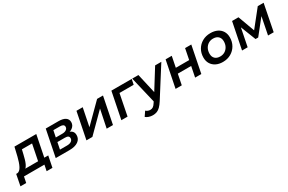

<svg xmlns="http://www.w3.org/2000/svg" viewBox="75 -1845 5025 3352"><g transform="rotate(-30 2587.5 -169.5)"><path d="M408 -58 482 -428H277L256 -338Q245 -291 233 -249Q221 -207 205.5 -172.5Q190 -138 169.5 -115Q149 -92 119 -86L-9 -106Q21 -106 44 -126Q67 -146 85.5 -181.5Q104 -217 119 -262.5Q134 -308 146 -356L188 -534H628L533 -58ZM-68 119 -24 -106H622L577 119H460L484 0H72L48 119Z M712 0 819 -534H1076Q1165 -534 1213 -502Q1261 -470 1261 -409Q1261 -342 1202.5 -300.5Q1144 -259 1047 -259L1060 -288Q1145 -288 1187 -258.5Q1229 -229 1229 -167Q1229 -89 1166 -44.5Q1103 0 989 0ZM850 -91H992Q1048 -91 1079.5 -113Q1111 -135 1111 -172Q1111 -201 1091 -214.5Q1071 -228 1027 -228H877ZM893 -311H1024Q1074 -311 1104.5 -332Q1135 -353 1135 -387Q1135 -416 1114 -429.5Q1093 -443 1051 -443H920Z M1331 0 1438 -534H1564L1491 -172L1854 -534H1973L1866 0H1739L1814 -363L1451 0Z M2035 0 2142 -534H2552L2530 -428H2215L2250 -456L2160 0Z M2556 201Q2516 201 2477.5 188Q2439 175 2416 154L2478 63Q2495 78 2516.5 87.5Q2538 97 2566 97Q2597 97 2621.5 80.5Q2646 64 2671 24L2718 -49L2730 -62L3024 -534H3149L2781 47Q2744 105 2710 139Q2676 173 2639.5 187Q2603 201 2556 201ZM2693 19 2562 -534H2687L2792 -73Z M3128 0 3235 -534H3359L3316 -317H3585L3628 -534H3753L3647 0H3522L3564 -211H3295L3253 0Z M4081 7Q4003 7 3944.5 -22.5Q3886 -52 3854 -104.5Q3822 -157 3822 -228Q3822 -318 3863 -388.5Q3904 -459 3975.5 -499.5Q4047 -540 4139 -540Q4218 -540 4276.5 -511.5Q4335 -483 4367 -430.5Q4399 -378 4399 -306Q4399 -217 4358 -146Q4317 -75 4245.5 -34Q4174 7 4081 7ZM4089 -100Q4143 -100 4184 -125.5Q4225 -151 4249 -196Q4273 -241 4273 -300Q4273 -362 4236 -398Q4199 -434 4132 -434Q4079 -434 4037.5 -408.5Q3996 -383 3972 -338Q3948 -293 3948 -234Q3948 -171 3985 -135.5Q4022 -100 4089 -100Z M4468 0 4575 -534H4704L4843 -155H4791L5093 -534H5211L5106 0H4992L5071 -400L5090 -387L4826 -56H4772L4639 -396L4661 -402L4581 0Z"/></g></svg>

Font: MOST Montserrat SemiBold
Style: Italic
Weight: 600
Italic angle: -11.3°
Designer: Julieta Ulanovsky
Foundry: Julieta Ulanovsky
Version: Version 8.000;March 11, 2024;FontCreator 15.0.0.2926 64-bit